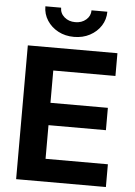

<svg xmlns="http://www.w3.org/2000/svg" viewBox="-62 -993 731 1040"><g transform="rotate(5 303.5 -473.5)"><path d="M65.7 0V-727.5H552.9V-603.8H214.9V-428.2H527.1V-306.7H214.9V-123.7H553.8V0ZM310.4 -795Q262.7 -795 224.7 -815.1Q186.6 -835.3 164.3 -869.8Q141.9 -904.3 141.9 -946.6H227.5Q227.5 -916 251.2 -895.6Q274.9 -875.1 310.4 -875.1Q345.7 -875.1 369.3 -895.6Q392.9 -916 392.9 -946.6H478.9Q478.9 -904.3 456.7 -869.9Q434.5 -835.5 396.4 -815.2Q358.4 -795 310.4 -795Z"/></g></svg>

Font: Adwaita Sans
Style: Regular
Weight: 400
Designer: Rasmus Andersson
Foundry: rsms
Version: Version 4.001;git-9221beed3